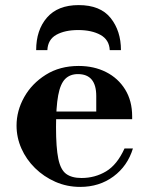

<svg xmlns="http://www.w3.org/2000/svg" viewBox="-20 -721 577 754"><path d="M295 13Q243 13 197.5 -7Q152 -27 117.5 -61Q83 -95 64 -138Q45 -181 45 -228Q45 -286 75 -339.5Q105 -393 160 -427.5Q215 -462 289 -462Q349 -462 396.5 -438Q444 -414 471.5 -369.5Q499 -325 499 -264V-253H152V-283H358V-344Q358 -430 286 -430Q255 -430 236 -411Q217 -392 208.5 -346.5Q200 -301 200 -222Q200 -141 209 -97.5Q218 -54 240 -38Q262 -22 300 -22Q353 -22 396.5 -48Q440 -74 469 -138H502Q481 -69 425.5 -28Q370 13 295 13ZM122 -524Q122 -603 164.5 -652Q207.1 -701 288.9 -701Q374 -701 414.5 -650.3Q455 -599.5 455 -524H411Q409 -565 374.5 -584Q340 -603 287 -603Q235 -603 201.5 -584.5Q168 -566 166 -524Z"/></svg>

Font: Libre Bodoni
Style: Regular
Weight: 400
Designer: Pablo Impallari, Rodrigo Fuenzalida
Foundry: Impallari Type
Version: Version 2.005;gftools[0.9.23]